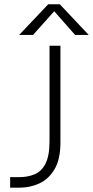

<svg xmlns="http://www.w3.org/2000/svg" viewBox="-20 -860 426 880"><path d="M201 -840.5H254L386.5 -700H324L228.5 -808.5L131.5 -700H68ZM26.5 -48H67Q107 -48 138.8 -61.2Q170.5 -74.5 188.8 -110.5Q207 -146.5 207 -214V-650.5H257V-208Q257 -128.5 229.2 -83Q201.5 -37.5 159.2 -18.8Q117 0 73 0H26.5Z"/></svg>

Font: Overused Grotesk Light
Style: Regular
Weight: 300
Version: Version 0.004